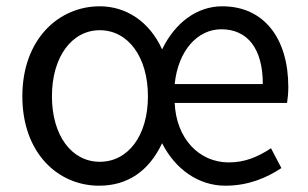

<svg xmlns="http://www.w3.org/2000/svg" viewBox="-20 -577 977 610"><path d="M295 13C385 13 453 -33 495 -122C537 -39 611 13 696 13C769 13 827 -12 874 -43L841 -106C800 -79 759 -61 707 -61C613 -61 540 -136 535 -250H892C894 -263 896 -281 896 -300C896 -455 819 -557 686 -557C606 -557 536 -505 495 -420C455 -509 380 -557 297 -557C166 -557 51 -452 51 -271C51 -91 164 13 295 13ZM297 -63C208 -63 145 -146 145 -271C145 -396 208 -481 297 -481C387 -481 450 -396 450 -271C450 -146 387 -63 297 -63ZM535 -310C546 -417 608 -484 683 -484C766 -484 815 -423 815 -310Z"/></svg>

Font: Noto Sans KR Regular
Style: Regular
Weight: 400
Designer: Ryoko NISHIZUKA  (kana & ideographs); Paul D. Hunt (Latin, Greek & Cyrillic); Wenlong ZHANG  (bopomofo); Sandoll Communi
Foundry: Adobe Systems Incorporated
Version: Version 1.004;PS 1.004;hotconv 1.0.82;makeotf.lib2.5.63406